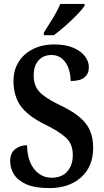

<svg xmlns="http://www.w3.org/2000/svg" viewBox="-20 -951 532 981"><path d="M232 10Q158 10 114.5 -9.5Q71 -29 51.5 -60Q32 -91 32 -128Q32 -169 57.5 -189Q83 -209 118 -209Q120 -130 155 -86.5Q190 -43 244 -43Q296 -43 324 -75Q352 -107 352 -159Q352 -216 316 -248.5Q280 -281 208 -316Q123 -358 86 -409Q49 -460 49 -538Q49 -594 76 -636Q103 -678 150 -701Q197 -724 255 -724Q315 -724 354.5 -707Q394 -690 414 -663.5Q434 -637 434 -608Q434 -574 411.5 -555.5Q389 -537 341 -537Q341 -570 330.5 -600.5Q320 -631 298 -650.5Q276 -670 243 -670Q201 -670 176.5 -642Q152 -614 152 -565Q152 -533 163.5 -508Q175 -483 205.5 -460.5Q236 -438 292 -411Q378 -370 417 -321.5Q456 -273 456 -196Q456 -100 394.5 -45Q333 10 232 10ZM204 -784Q225 -817 249.5 -857Q274 -897 288 -931H412V-921Q401 -904 374 -876Q347 -848 314.5 -819.5Q282 -791 255 -771H204Z"/></svg>

Font: Noto Serif Thai Condensed SemiBold
Style: Regular
Weight: 600
Width: 3
Designer: Monotype Design Team
Foundry: Monotype Imaging Inc.
Version: Version 2.002; ttfautohint (v1.8.4.7-5d5b)